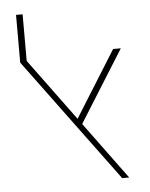

<svg xmlns="http://www.w3.org/2000/svg" viewBox="-53 -794 655 838"><g transform="rotate(-5 274.0 -375.0)"><path d="M294.9 -250.5 479 0H448.2L48.8 -541V-750H77.6V-545.9L276.9 -274.9L458 -564.9H491.7Z"/></g></svg>

Font: Heebo Thin
Style: Regular
Weight: 250
Designer: Oded Ezer
Foundry: Meir Sadan
Version: Version 2.001; ttfautohint (v1.5.14-ce02) -l 8 -r 50 -G 200 